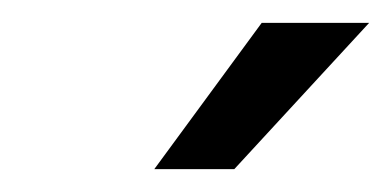

<svg xmlns="http://www.w3.org/2000/svg" viewBox="-20 -746 343 168"><path d="M115 -598 209 -726H303L185 -598Z"/></svg>

Font: Geist
Style: Italic
Weight: 400
Italic angle: -12°
Designer: Basement.studio, Andrés Briganti, Mateo Zaragoza
Foundry: Basement.studio, Vercel, Andrés Briganti, Guido Ferreyra, Mateo Zaragoza
Version: Version 1.500